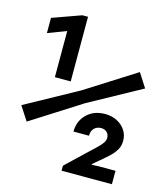

<svg xmlns="http://www.w3.org/2000/svg" viewBox="-109 -813 780 898"><g transform="rotate(15 281.0 -364.0)"><path d="M55.7 -179.7 11.7 -247.6 265.6 -387.2 507.3 -540.5 550.8 -472.7 298.3 -334ZM129.4 -414.6V-659.7L144 -643.6L40 -604V-677.7L178.7 -727.5H206.1V-414.6ZM272.9 0V-24.4L370.6 -117.2Q391.6 -137.2 407 -151.6Q422.4 -166 430.9 -178.5Q439.5 -190.9 439.5 -204.1Q439 -220.7 428.2 -230.7Q417.5 -240.7 400.4 -240.7Q379.9 -240.7 366.9 -227.3Q354 -213.9 354.5 -191.4H279.3Q279.3 -242.7 313.5 -275.9Q347.7 -309.1 401.4 -309.1Q434.6 -309.1 460 -295.9Q485.4 -282.7 500.2 -260.3Q515.1 -237.8 515.1 -210Q515.1 -186 504.9 -167.5Q494.6 -148.9 476.6 -131.6Q458.5 -114.3 434.1 -94.2L401.4 -66.4V-63.5L434.6 -64.9H516.6V0Z"/></g></svg>

Font: Reddit Mono SemiBold
Style: Regular
Weight: 600
Monospace: yes
Designer: Stephen Hutchings
Foundry: Reddit
Version: Version 1.014